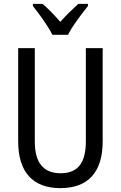

<svg xmlns="http://www.w3.org/2000/svg" viewBox="-20 -963 625 993"><path d="M251 -783H332C354 -829 403 -892 435 -932V-943H385C351 -912 327 -889 292 -850C261 -885 228 -920 200 -943H150V-932C185 -888 229 -828 251 -783ZM511 -232V-714H424V-232C424 -121 383 -67 294 -67C206 -67 160 -119 160 -231V-714H74V-232C74 -73 150 10 292 10C438 10 511 -75 511 -232Z"/></svg>

Font: Noto Sans Condensed
Style: Regular
Weight: 400
Width: 3
Designer: Monotype Design Team
Foundry: Monotype Imaging Inc.
Version: Version 2.013